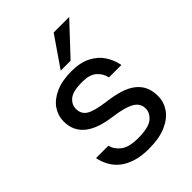

<svg xmlns="http://www.w3.org/2000/svg" viewBox="-216 -846 962 962"><g transform="rotate(-45 265.0 -365.0)"><path d="M265 10Q212 10 173 -2.5Q134 -15 108 -36Q82 -57 66.5 -85.5Q51 -114 45 -145H133Q140 -113 170.5 -89.5Q201 -66 265 -66Q339 -66 368 -89.5Q397 -113 397 -145Q397 -167 384.5 -183.5Q372 -200 340.5 -212Q309 -224 251 -232Q207 -238 172 -249.5Q137 -261 112 -280Q87 -299 73.5 -326Q60 -353 60 -390Q60 -430 83 -464Q106 -498 152 -519Q198 -540 265 -540Q328 -540 369.5 -518.5Q411 -497 434 -462Q457 -427 465 -385H377Q369 -420 343 -442Q317 -464 265 -464Q200 -464 174 -442.5Q148 -421 148 -390Q148 -354 176.5 -336Q205 -318 281 -308Q330 -302 368 -290.5Q406 -279 432 -259.5Q458 -240 471.5 -212Q485 -184 485 -145Q485 -103 461 -68Q437 -33 388.5 -11.5Q340 10 265 10ZM230 -580 340 -740H450L300 -580Z"/></g></svg>

Font: Golos Text
Style: Regular
Weight: 400
Designer: A.Korolkova, Vitaly Kuzmin
Foundry: ParaType Ltd
Version: Version 2.004